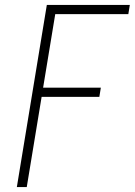

<svg xmlns="http://www.w3.org/2000/svg" viewBox="-20 -755 544 775"><path d="M48 0 169 -735H504L498 -698H203L154 -401H387L381 -364H148L88 0Z"/></svg>

Font: Iosevka Extralight
Style: Italic
Weight: 200
Italic angle: -9°
Monospace: yes
Designer: Belleve Invis
Foundry: Belleve Invis
Version: Version 32.5.0; ttfautohint (v1.8.4)